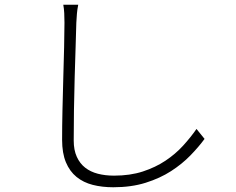

<svg xmlns="http://www.w3.org/2000/svg" viewBox="-20 -754 996 810"><path d="M310 -734Q306 -714 304.5 -696Q303 -678 302 -658Q301 -617 299 -556Q297 -495 295 -426.5Q293 -358 292 -288.5Q291 -219 291 -161Q291 -121 304 -92.5Q317 -64 339.5 -46.5Q362 -29 393 -21Q424 -13 461 -13Q529 -13 582.5 -30.5Q636 -48 678 -76Q720 -104 752 -139Q784 -174 809 -210L843 -168Q818 -134 783 -98Q748 -62 701.5 -32Q655 -2 594.5 17Q534 36 458 36Q411 36 371.5 26Q332 16 303 -7.5Q274 -31 258 -69.5Q242 -108 242 -164Q242 -220 243.5 -288.5Q245 -357 247 -425.5Q249 -494 250.5 -555Q252 -616 252 -658Q252 -679 251 -698.5Q250 -718 247 -734Z"/></svg>

Font: Kinto Sans Light
Style: Regular
Weight: 300
Designer: Authors: Ryoko NISHIZUKA  (kana & ideographs); Paul D. Hunt (Latin, Greek & Cyrillic); Wenlong ZHANG  (bopomofo); Sandol
Foundry: Adobe Systems Incorporated, ookami Inc.
Version: Version 0.001